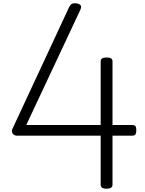

<svg xmlns="http://www.w3.org/2000/svg" viewBox="-20 -1135 885 1169"><path d="M629 14Q611 14 602 8Q593 2 593 -10V-309H83Q67 -309 57.5 -321.5Q48 -334 56 -351L402 -1094Q409 -1107 417.5 -1111.5Q426 -1116 443 -1115Q457 -1113 464.5 -1108.5Q472 -1104 473.5 -1097Q475 -1090 470 -1077L140 -374H593V-762Q593 -785 629 -785Q647 -785 656 -779.5Q665 -774 665 -762V-374H786Q798 -374 804 -367.5Q810 -361 810 -343Q810 -326 805 -317.5Q800 -309 786 -309H665V-10Q665 14 629 14Z"/></svg>

Font: Playwrite FR Moderne Light
Style: Regular
Weight: 300
Version: Version 1.002